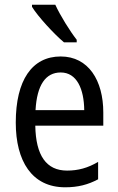

<svg xmlns="http://www.w3.org/2000/svg" viewBox="-20 -786 502 816"><path d="M215 -766H116V-757C141 -716 210 -641 252 -606H306V-617C277 -654 236 -720 215 -766ZM238 -546C116 -546 47 -445 47 -265C47 -102 115 10 257 10C311 10 354 -1 397 -24V-98C353 -72 312 -61 265 -61C177 -61 132 -125 130 -252H419V-308C419 -444 356 -546 238 -546ZM238 -478C307 -478 337 -407 338 -318H131C137 -425 174 -478 238 -478Z"/></svg>

Font: Noto Sans Telugu Condensed
Style: Regular
Weight: 400
Width: 3
Designer: Jelle Bosma - Monotype Design Team
Foundry: Monotype Imaging Inc.
Version: Version 2.005